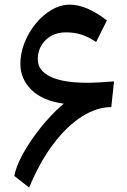

<svg xmlns="http://www.w3.org/2000/svg" viewBox="-20 -801 551 833"><path d="M42 -37.6Q49.3 -75.2 71.8 -118.9Q94.2 -162.6 125.5 -206.3Q156.7 -250 191.2 -287.8Q225.6 -325.7 256.8 -351.1Q164.1 -363.8 116.2 -411.4Q68.4 -459 68.4 -523.4Q68.4 -571.3 86.9 -617.2Q105.5 -663.1 136.2 -700Q167 -736.8 205.1 -758.8Q243.2 -780.8 282.7 -780.8Q355.5 -780.8 443.8 -712.4L397 -618.7Q362.8 -641.6 332.5 -651.1Q302.2 -660.6 266.1 -660.6Q212.4 -660.6 178.2 -627.4Q144 -594.2 144 -543.5Q144 -495.1 198.5 -468.5Q252.9 -441.9 358.9 -441.9Q379.4 -441.9 411.9 -443.6Q444.3 -445.3 474.6 -447.8L462.9 -336.4Q400.4 -336.4 335.4 -295.4Q270.5 -254.4 211.4 -176.3Q152.3 -98.1 106.4 12.7Z"/></svg>

Font: Pinar SemiBold
Style: Regular
Weight: 600
Designer: Amin Abedi
Version: Version 3.000